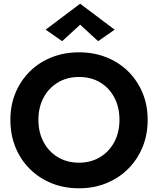

<svg xmlns="http://www.w3.org/2000/svg" viewBox="-20 -996 851 1035"><path d="M412 -863 315 -774 226 -836 412 -976 598 -836 509 -774ZM36 -350Q36 -430 64 -496.5Q92 -563 142 -612Q192 -661 259.5 -687.5Q327 -714 406 -714Q485 -714 552.5 -687.5Q620 -661 670 -612Q720 -563 748 -496.5Q776 -430 776 -350Q776 -270 748.5 -203Q721 -136 671 -86Q621 -36 553.5 -8.5Q486 19 406 19Q325 19 257.5 -8.5Q190 -36 140 -86Q90 -136 63 -203Q36 -270 36 -350ZM187 -350Q187 -283 214.5 -231Q242 -179 291.5 -149Q341 -119 406 -119Q470 -119 519.5 -149Q569 -179 596.5 -231Q624 -283 624 -350Q624 -417 597 -469Q570 -521 521 -551Q472 -581 406 -581Q341 -581 291.5 -551Q242 -521 214.5 -469Q187 -417 187 -350Z"/></svg>

Font: Jost* Semi
Style: Regular
Weight: 600
Version: Version 3.7